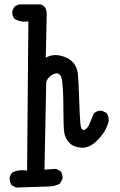

<svg xmlns="http://www.w3.org/2000/svg" viewBox="-20 -715 540 862"><path d="M52.7 127 33.2 117.2Q21.5 101.6 23.4 80.1L33.2 60.5Q62.5 44.9 101.6 50.8L107.4 -619.1Q72.3 -613.3 44.9 -630.9Q33.2 -644.5 35.2 -666L44.9 -685.5L64.5 -695.3H160.2Q193.4 -689.5 189.5 -638.7L185.5 -456.1Q216.8 -473.6 252.9 -464.8Q289.1 -456.1 308.1 -434.6Q327.1 -413.1 330.1 -378.9Q333 -344.7 335.4 -269Q337.9 -193.4 340.8 -160.6Q343.8 -127.9 357.9 -131.8Q372.1 -135.7 380.9 -157.2Q389.6 -178.7 401.4 -206.1Q417 -219.7 438.5 -217.8L458 -208Q469.7 -192.4 467.8 -170.9Q458 -127.9 420.9 -88.9Q383.8 -49.8 347.7 -51.8Q311.5 -53.7 292 -73.2Q272.5 -92.8 268.6 -119.1Q264.6 -145.5 264.6 -225.6Q264.6 -305.7 259.3 -349.1Q253.9 -392.6 226.6 -384.3Q199.2 -376 187.5 -347.7L179.7 46.9L231.4 43L251 52.7Q262.7 66.4 260.7 87.9L249 109.4Q227.5 121.1 201.7 122.1Q175.8 123 52.7 127Z"/></svg>

Font: JasonHandwriting1
Style: Regular
Weight: 400
Version: Version 1.48.20